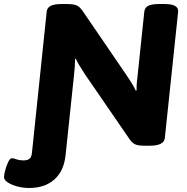

<svg xmlns="http://www.w3.org/2000/svg" viewBox="-124 -722 929 954"><path d="M21 212Q-11 212 -39.5 204Q-68 196 -86 184Q-104 172 -104 158Q-104 146 -98 123.5Q-92 101 -83 82.5Q-74 64 -65 64Q-58 64 -42.5 69.5Q-27 75 -8 75Q13 75 23 66.5Q33 58 35 35L108 -664Q110 -684 128 -693Q146 -702 183 -702H208Q242 -702 258 -694.5Q274 -687 289 -664L505 -348Q518 -329 531 -308Q544 -287 550 -272L555 -273Q554 -290 556 -312.5Q558 -335 561 -359L593 -664Q595 -684 612.5 -693Q630 -702 667 -702H694Q765 -702 761 -663L695 -36Q691 2 620 2H595Q562 2 547 -5Q532 -12 518 -33L298 -353Q284 -375 271 -396Q258 -417 253 -430L249 -429Q249 -413 247.5 -390Q246 -367 243 -342L202 48Q194 127 146.5 169.5Q99 212 21 212Z"/></svg>

Font: Asap Semi Expanded Semi Expanded ExtraBold
Style: Italic
Weight: 800
Width: 6
Italic angle: -6°
Designer: Pablo Cosgaya
Foundry: Omnibus-Type
Version: Version 3.001; ttfautohint (v1.8.4.7-5d5b)